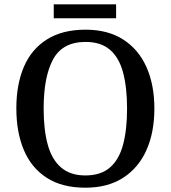

<svg xmlns="http://www.w3.org/2000/svg" viewBox="-20 -863 794 893"><path d="M377 10Q269 10 197.5 -36Q126 -82 91 -165Q56 -248 56 -359Q56 -470 91 -552Q126 -634 198 -679.5Q270 -725 378 -725Q481 -725 552.5 -679.5Q624 -634 661 -551.5Q698 -469 698 -358Q698 -247 661 -164.5Q624 -82 552.5 -36Q481 10 377 10ZM377 -47Q449 -47 491.5 -84Q534 -121 552.5 -190.5Q571 -260 571 -358Q571 -456 552.5 -525.5Q534 -595 491.5 -631.5Q449 -668 378 -668Q271 -668 227 -587Q183 -506 183 -358Q183 -260 202 -190.5Q221 -121 264 -84Q307 -47 377 -47ZM230 -778V-843H520V-778Z"/></svg>

Font: Noto Serif Hebrew Medium
Style: Regular
Weight: 500
Version: Version 2.003